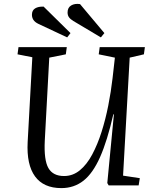

<svg xmlns="http://www.w3.org/2000/svg" viewBox="-20 -952 791 986"><path d="M612 -50 698 -37 692 0H538L531 -12L565 -365H562Q531 -229 494 -145.5Q457 -62 408.5 -24Q360 14 295 14Q204 14 160 -46Q116 -106 122 -222L146 -658L70 -673L75 -710H323L318 -673L233 -656L210 -230Q205 -130 228.5 -89Q252 -48 309 -48Q354 -48 390 -77.5Q426 -107 453.5 -158.5Q481 -210 501.5 -274.5Q522 -339 536 -410Q550 -481 558 -550L570 -656L487 -673L492 -710H724L719 -673L646 -656ZM357 -844Q342 -853 334.5 -863Q327 -873 327 -888Q327 -913 345.5 -924Q364 -935 391 -931L516 -782L498 -760ZM178 -829Q159 -838 151.5 -850Q144 -862 144 -876Q144 -899 160.5 -909Q177 -919 204 -918L342 -782L325 -760Z"/></svg>

Font: Literata 36pt
Style: Italic
Weight: 400
Italic angle: -2°
Designer: Latin by Veronika Burian and Jose Scaglione. Greek by Irene Vlachou. Cyrillic by Vera Evstafieva
Foundry: TypeTogether
Version: Version 3.002